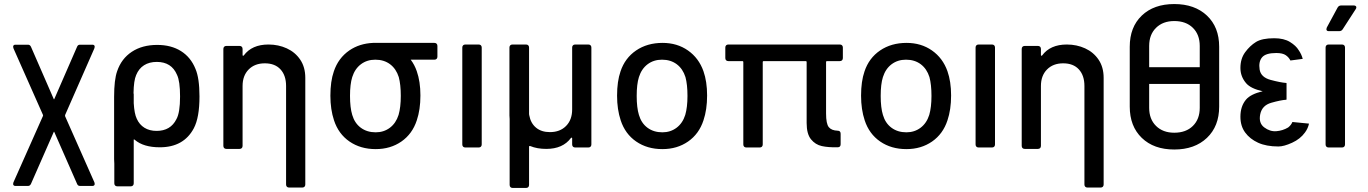

<svg xmlns="http://www.w3.org/2000/svg" viewBox="-20 -729 6762 949"><path d="M45 181Q45 175 47 171L192 -155Q194 -158 192 -162L47 -489Q45 -495 45 -499Q45 -503 48 -505.5Q51 -508 55 -508H119Q128 -508 133 -498L245 -241Q247 -235 249 -241L361 -498Q365 -508 375 -508H438Q442 -508 445 -505.5Q448 -503 448 -499Q448 -495 446 -489L302 -161Q301 -157 302 -154L446 171Q448 175 448 181Q448 185 445 187.5Q442 190 438 190H375Q365 190 361 180L249 -75Q247 -81 245 -75L133 180Q128 190 119 190H55Q51 190 48 187.5Q45 185 45 181Z M641 -219Q644 -167 656 -142Q669 -113 694 -97.5Q719 -82 754 -82Q823 -82 852 -140Q870 -172 870 -252Q870 -328 855 -359Q828 -423 755 -423Q718 -423 692 -406.5Q666 -390 653 -358Q641 -331 640 -269Q641 -266 641 -263ZM545 80Q544 70 544 58V-250Q544 -335 559 -377Q580 -439 631.5 -473Q683 -507 757 -507Q826 -507 874.5 -476.5Q923 -446 946 -389Q966 -343 966 -252Q966 -148 938 -95Q888 -1 770 -1Q689 -1 646 -38Q644 -40 642 -40L641 -39V177Q641 184 637 188Q633 192 626 192H560Q553 192 549 188Q545 184 545 177Z M1164 7H1099Q1092 7 1088 3Q1084 -1 1084 -8V-487Q1084 -494 1088 -498Q1092 -502 1099 -502H1164Q1171 -502 1175 -498Q1179 -494 1179 -487V-457Q1179 -454 1181 -453.5Q1183 -453 1185 -455Q1225 -509 1307 -509Q1356 -509 1397.5 -490Q1439 -471 1464 -434Q1489 -397 1489 -344V183Q1489 190 1485 194Q1481 198 1474 198H1409Q1402 198 1398 194Q1394 190 1394 183V-304Q1394 -356 1366.5 -386Q1339 -416 1289 -416Q1239 -416 1209 -385.5Q1179 -355 1179 -304V-8Q1179 -1 1175 3Q1171 7 1164 7Z M1950 -161Q1961 -199 1961 -255Q1961 -311 1951 -348Q1938 -389 1908 -411.5Q1878 -434 1835 -434Q1794 -434 1764 -411.5Q1734 -389 1721 -348Q1710 -313 1710 -255Q1710 -197 1721 -161Q1733 -120 1763.5 -97.5Q1794 -75 1837 -75Q1877 -75 1907 -97.5Q1937 -120 1950 -161ZM2010 -434Q2029 -409 2040 -377Q2058 -326 2058 -257Q2058 -187 2040 -134Q2018 -67 1964 -29.5Q1910 8 1837 8Q1762 8 1707.5 -29.5Q1653 -67 1631 -134Q1613 -188 1613 -256Q1613 -327 1630 -376Q1652 -442 1707 -480Q1757 -514 1824 -517H2127Q2134 -517 2138 -513Q2142 -509 2142 -502V-449Q2142 -442 2138 -438Q2134 -434 2127 -434Z M2265 -15V-494Q2265 -501 2269 -505Q2273 -509 2280 -509H2346Q2353 -509 2357 -505Q2361 -501 2361 -494V-15Q2361 -8 2357 -4Q2353 0 2346 0H2280Q2273 0 2269 -4Q2265 -8 2265 -15Z M2823 -509H2888Q2895 -509 2899 -505Q2903 -501 2903 -494V-15Q2903 -8 2899 -4Q2895 0 2888 0H2823Q2816 0 2812 -4Q2808 -8 2808 -15V-45Q2808 -48 2806 -48.5Q2804 -49 2802 -47Q2762 7 2680 7Q2635 7 2601 -7Q2595 -9 2595 -3V185Q2595 192 2591 196Q2587 200 2580 200H2514Q2507 200 2503 196Q2499 192 2499 185V-135V-141Q2498 -146 2498 -158V-494Q2498 -501 2502 -505Q2506 -509 2513 -509H2580Q2587 -509 2591 -505Q2595 -501 2595 -494V-165Q2595 -161 2596 -159Q2603 -120 2629.5 -98Q2656 -76 2698 -76Q2748 -76 2778 -106.5Q2808 -137 2808 -188V-494Q2808 -501 2812 -505Q2816 -509 2823 -509Z M3048 -134Q3030 -188 3030 -256Q3030 -327 3047 -376Q3069 -442 3124 -479.5Q3179 -517 3255 -517Q3327 -517 3380.5 -479.5Q3434 -442 3457 -377Q3475 -326 3475 -257Q3475 -187 3457 -134Q3435 -67 3381 -29.5Q3327 8 3254 8Q3179 8 3124.5 -29.5Q3070 -67 3048 -134ZM3367 -161Q3378 -199 3378 -255Q3378 -311 3368 -348Q3355 -389 3325 -411.5Q3295 -434 3252 -434Q3211 -434 3181 -411.5Q3151 -389 3138 -348Q3127 -313 3127 -255Q3127 -197 3138 -161Q3150 -120 3180.5 -97.5Q3211 -75 3254 -75Q3294 -75 3324 -97.5Q3354 -120 3367 -161Z M4131 -427H4068Q4063 -427 4063 -422V-168Q4063 -117 4076.5 -100.5Q4090 -84 4120 -83Q4135 -83 4135 -68V-16Q4135 -1 4120 -1Q4074 0 4042 -7Q4010 -14 3988.5 -40.5Q3967 -67 3967 -121V-422Q3967 -427 3962 -427H3755Q3750 -427 3750 -422V-15Q3750 -8 3746 -4Q3742 0 3735 0H3669Q3662 0 3658 -4Q3654 -8 3654 -15V-422Q3654 -427 3649 -427H3580Q3573 -427 3569 -431Q3565 -435 3565 -442V-494Q3565 -501 3569 -505Q3573 -509 3580 -509H4131Q4138 -509 4142 -505Q4146 -501 4146 -494V-442Q4146 -435 4142 -431Q4138 -427 4131 -427Z M4254 -134Q4236 -188 4236 -256Q4236 -327 4253 -376Q4275 -442 4330 -479.5Q4385 -517 4461 -517Q4533 -517 4586.5 -479.5Q4640 -442 4663 -377Q4681 -326 4681 -257Q4681 -187 4663 -134Q4641 -67 4587 -29.5Q4533 8 4460 8Q4385 8 4330.5 -29.5Q4276 -67 4254 -134ZM4573 -161Q4584 -199 4584 -255Q4584 -311 4574 -348Q4561 -389 4531 -411.5Q4501 -434 4458 -434Q4417 -434 4387 -411.5Q4357 -389 4344 -348Q4333 -313 4333 -255Q4333 -197 4344 -161Q4356 -120 4386.5 -97.5Q4417 -75 4460 -75Q4500 -75 4530 -97.5Q4560 -120 4573 -161Z M4802 -15V-494Q4802 -501 4806 -505Q4810 -509 4817 -509H4883Q4890 -509 4894 -505Q4898 -501 4898 -494V-15Q4898 -8 4894 -4Q4890 0 4883 0H4817Q4810 0 4806 -4Q4802 -8 4802 -15Z M5110 7H5045Q5038 7 5034 3Q5030 -1 5030 -8V-487Q5030 -494 5034 -498Q5038 -502 5045 -502H5110Q5117 -502 5121 -498Q5125 -494 5125 -487V-457Q5125 -454 5127 -453.5Q5129 -453 5131 -455Q5171 -509 5253 -509Q5302 -509 5343.5 -490Q5385 -471 5410 -434Q5435 -397 5435 -344V183Q5435 190 5431 194Q5427 198 5420 198H5355Q5348 198 5344 194Q5340 190 5340 183V-304Q5340 -356 5312.5 -386Q5285 -416 5235 -416Q5185 -416 5155 -385.5Q5125 -355 5125 -304V-8Q5125 -1 5121 3Q5117 7 5110 7Z M5660 -314V-196Q5660 -140 5694 -106.5Q5728 -73 5784 -73Q5842 -73 5876 -106.5Q5910 -140 5910 -196V-314ZM5910 -397V-502Q5910 -558 5876 -591.5Q5842 -625 5784 -625Q5728 -625 5694 -591.5Q5660 -558 5660 -502V-397ZM5564 -202V-498Q5564 -595 5623.5 -652Q5683 -709 5784 -709Q5885 -709 5945.5 -652Q6006 -595 6006 -498V-202Q6006 -105 5945.5 -47.5Q5885 10 5784 10Q5683 10 5623.5 -47.5Q5564 -105 5564 -202Z M6221 -278Q6162 -291 6139 -318Q6111 -351 6111 -393Q6111 -439 6134.5 -471Q6158 -503 6188 -521.5Q6218 -540 6278 -540Q6326 -540 6356 -521.5Q6386 -503 6399 -481Q6413 -461 6419 -438L6358 -430Q6351 -445 6335.5 -456Q6320 -467 6288 -467Q6236 -467 6218 -445.5Q6200 -424 6206 -385.5Q6212 -347 6260.5 -334Q6309 -321 6337 -319Q6338 -318 6339 -318V-237Q6338 -237 6337 -236Q6309 -234 6263.5 -221Q6218 -208 6209 -164.5Q6200 -121 6228.5 -99.5Q6257 -78 6288.5 -80.5Q6320 -83 6347 -99Q6362 -111 6368 -126L6450 -118Q6445 -94 6430 -74Q6407 -42 6366.5 -23.5Q6326 -5 6299 -5Q6239 -5 6198.5 -23.5Q6158 -42 6134.5 -74Q6111 -106 6111 -152Q6111 -204 6139 -237Q6162 -264 6221 -278Z M6532 -15V-494Q6532 -501 6536 -505Q6540 -509 6547 -509H6613Q6620 -509 6624 -505Q6628 -501 6628 -494V-15Q6628 -8 6624 -4Q6620 0 6613 0H6547Q6540 0 6536 -4Q6532 -8 6532 -15ZM6536 -585 6538 -593 6591 -691Q6597 -702 6609 -702H6671Q6677 -702 6680.5 -699.5Q6684 -697 6684 -693Q6684 -688 6681 -684L6617 -585Q6611 -575 6599 -575H6548Q6536 -575 6536 -585Z"/></svg>

Font: Barlow_Medium_SS
Style: Regular
Weight: 500
Designer: Jeremy Tribby
Foundry: Jeremy Tribby
Version: Version 1.101 August 23, 2024